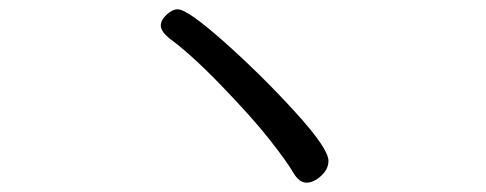

<svg xmlns="http://www.w3.org/2000/svg" viewBox="-20 -559 1040 411"><path d="M636.2 -168Q620.1 -168 607.2 -190.4Q594.2 -212.9 557.6 -259.5Q521 -306.2 455.1 -374.5Q389.2 -442.9 342.3 -477.1Q324.2 -492.2 324.2 -504.2Q324.2 -516.1 336.7 -527.6Q349.1 -539.1 360.4 -539.1Q381.3 -539.1 459.7 -469.5Q538.1 -399.9 610.6 -320.6Q683.1 -241.2 683.1 -214.8Q683.1 -196.8 667.2 -182.4Q651.4 -168 636.2 -168Z"/></svg>

Font: LXGW WenKai GB Screen
Style: Regular
Weight: 400
Designer: LXGW / Fontworks Inc.
Foundry: LXGW / Fontworks Inc.
Version: Version 1.321;February 19, 2024;FontCreator 14.0.0.2901 64-b